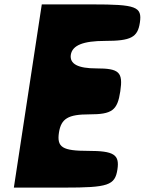

<svg xmlns="http://www.w3.org/2000/svg" viewBox="-20 -903 658 873"><path d="M43 -50H272C472 -50 503 -60 514 -133C524 -200 498 -217 381 -217C264 -217 238 -233 248 -300C258 -364 290 -383 386 -383C490 -383 514 -401 527 -488C540 -575 522 -592 418 -592C335 -592 296 -612 302 -654C309 -697 358 -717 458 -717C575 -717 606 -733 616 -800C627 -873 599 -883 399 -883H170Z"/></svg>

Font: Hussar Skorodowane
Style: Ky
Weight: 700
Foundry: Cannot Into Space Fonts
Version: Version 0.892